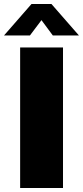

<svg xmlns="http://www.w3.org/2000/svg" viewBox="-44 -943 416 963"><path d="M57 -705H272V0H57ZM-24 -765 114 -923H214L352 -765H221L164 -842L106 -765Z"/></svg>

Font: Nunito Sans Heavy
Style: Regular
Weight: 400
Designer: Vernon Adams
Foundry: Vernon Adams
Version: Version 2.500